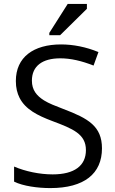

<svg xmlns="http://www.w3.org/2000/svg" viewBox="-20 -951 589 981"><path d="M237 10C411 10 501 -64 501 -193C501 -306 431 -346 304 -394C260 -411 231 -422 205 -438C167 -462 143 -491 143 -539C143 -614 197 -653 288 -653C341 -653 397 -640 458 -616L483 -685C420 -711 354 -724 292 -724C151 -724 61 -659 61 -537C61 -502 68 -475 80 -451C110 -392 172 -361 246 -333C353 -293 419 -266 419 -184C419 -105 361 -60 249 -60C183 -60 110 -75 52 -100V-23C98 0 174 10 237 10ZM232 -783V-771H287L424 -906V-931H326Z"/></svg>

Font: Frost Regular
Style: Regular
Weight: 400
Designer: Lee Frost
Foundry: Lee Frost for Ice Communication Norge AS
Version: Version 2.011;hotconv 1.0.107;makeotfexe 2.5.65593